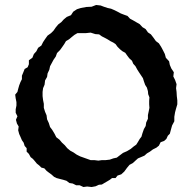

<svg xmlns="http://www.w3.org/2000/svg" viewBox="-20 -736 763 771"><path d="M366 -716 384 -714 397 -709 412 -704 426 -701 440 -695 452 -689 465 -682 478 -677 492 -672 502 -661 515 -654 527 -647 541 -639 552 -627 565 -619 574 -606 586 -598 596 -585 606 -571 618 -562 627 -548 635 -533 642 -519 646 -504 659 -490 662 -475 668 -461 678 -446 676 -429 683 -415 689 -398 687 -382 689 -367 690 -350 692 -333V-317L687 -300L683 -285L680 -267V-249L671 -232L666 -214L662 -199L654 -191L648 -178L639 -170L625 -165L618 -151L608 -143L594 -136L582 -127L570 -120L560 -111L546 -105L534 -100L524 -91L513 -81L500 -74L490 -62L479 -47L467 -36L452 -31L444 -21H430L421 -14L411 -8L399 -1L389 5L377 6L364 12L348 15L330 13L315 15L300 8H286L272 1L259 -1L247 -10L234 -14L222 -17L207 -21L197 -26L187 -35L176 -43L167 -50L158 -60L146 -63L137 -72L128 -79L119 -90L112 -98L103 -105L96 -118L87 -127V-141L79 -150L75 -163L68 -173L62 -187L57 -198L53 -213L55 -228L48 -240L44 -255L50 -269L43 -283V-297L46 -312V-326L43 -341L41 -356L50 -367L53 -379L57 -393L62 -406L68 -418V-432L73 -444L79 -459L91 -466L96 -478V-494L110 -504L116 -519L126 -530L133 -544L146 -553L153 -567L161 -579L171 -593L185 -603L195 -613L204 -626L214 -638L226 -647L236 -658L248 -668L265 -675L274 -689L289 -699L305 -704L327 -708L348 -709ZM291 -603 279 -596 269 -588 257 -578 245 -571 238 -559 229 -546 221 -535 209 -523 204 -509 195 -496 181 -470 178 -456 171 -441 169 -427 161 -413 159 -396 153 -382 151 -367V-350L153 -334L156 -319V-303L161 -287L167 -273L169 -257L176 -242L181 -226L190 -214L199 -199L206 -185L219 -175L229 -163L240 -153L250 -141L262 -131L275 -124L288 -115L302 -108L344 -93H359L375 -91L389 -93H404L421 -95L435 -100L449 -103L462 -113L474 -122L490 -129L505 -138L517 -148L527 -155L534 -166L541 -178L548 -187L552 -201L558 -218L565 -230L567 -244L574 -259V-274L577 -288L580 -303L579 -317V-331L580 -345L575 -358L574 -370L570 -384L563 -395L558 -409L554 -422L538 -446L531 -457L524 -470L515 -480L510 -492L499 -502L490 -514L483 -524L472 -530L462 -538L452 -548L444 -559L435 -565L423 -571L412 -578L399 -585L389 -590L378 -598L363 -599L344 -605L325 -603Z"/></svg>

Font: Tagesschrift
Style: Regular
Weight: 400
Designer: Yanone
Version: Version 2.000; ttfautohint (v1.8.4.7-5d5b)